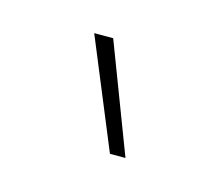

<svg xmlns="http://www.w3.org/2000/svg" viewBox="-38 -764 246 215"><g transform="rotate(15 85.0 -657.0)"><path d="M102 -594H120L72 -720H50Z"/></g></svg>

Font: Fixel Variable
Style: Regular
Weight: 100
Width: 3
Designer: AlfaBravo + MacPaw
Foundry: Kyrylo Tkachov, Marchela Mozhyna, Serhii Makarenko, Maria Weinstein, Zakhar Kryvoshyya
Version: Version 1.211